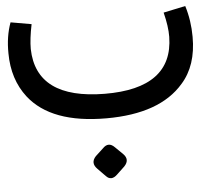

<svg xmlns="http://www.w3.org/2000/svg" viewBox="-80 -447 793 725"><g transform="rotate(-5 316.0 -84.5)"><path d="M316.4 -92.8Q574.7 -91.3 577.6 -286.1Q578.1 -325.2 564.5 -378.9L647.9 -396.5Q665.5 -339.8 665.5 -278.3Q666 -169.4 607.9 -104.5Q517.6 0 314.9 0Q106 0 21 -108.9Q-32.2 -177.7 -32.7 -276.4Q-33.7 -340.8 -14.6 -392.6L64 -378.9Q52.7 -324.2 52.7 -285.6Q57.1 -94.7 316.4 -92.8ZM337 111.7 365.8 139.9Q388.7 162.9 365.8 186.9L336 215.1Q312.5 237.6 293.1 216.7L263.9 186.9Q239.9 162.9 262.3 138.8L291.6 111.7Q314 88.2 337 111.7Z"/></g></svg>

Font: Vazir Code Hack
Style: Code-Hack
Weight: 400
Foundry: DejaVu fonts team - Redesigned by Saber Rastikerdar
Version: Version 1.1.2